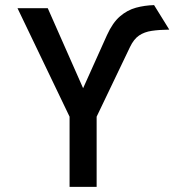

<svg xmlns="http://www.w3.org/2000/svg" viewBox="-20 -732 683 752"><path d="M252.5 0V-275L48.5 -700H167L305.5 -386.5L399 -594.5Q421 -643 449.8 -667.8Q478.5 -692.5 512.5 -701.8Q546.5 -711 583.5 -712L643 -616Q603.5 -615.5 574.5 -611.2Q545.5 -607 524.8 -593Q504 -579 489 -547.5L358.5 -275V0Z"/></svg>

Font: Overpass Mono Light SemiBold
Style: Regular
Weight: 600
Monospace: yes
Version: Version 4.000